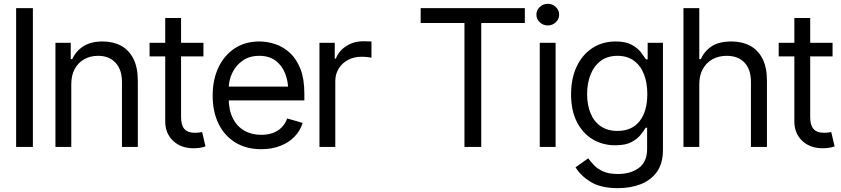

<svg xmlns="http://www.w3.org/2000/svg" viewBox="-20 -770 4409 1006"><path d="M152.3 -727.5V0H64.5V-727.5Z M353.5 -328.1V0H270.5V-545.9H350.6V-460H358.4Q377.4 -502 416.5 -527.3Q455.6 -552.7 517.6 -552.7Q572.8 -552.7 614.3 -530.3Q655.8 -507.8 679 -462.2Q702.1 -416.5 702.1 -346.7V0H619.1V-340.8Q619.1 -404.8 585.4 -441.2Q551.8 -477.5 493.7 -477.5Q453.6 -477.5 421.9 -460Q390.1 -442.4 371.8 -409.2Q353.5 -376 353.5 -328.1Z M1045.9 -545.9V-474.6H763.7V-545.9ZM845.7 -675.8H928.7V-156.2Q928.7 -113.8 946.3 -94Q963.9 -74.2 1002 -74.2Q1010.3 -74.2 1019.3 -75.2Q1028.3 -76.2 1039.1 -78.1L1056.6 -2.9Q1044.9 1.5 1028.1 4.2Q1011.2 6.8 994.1 6.8Q928.2 6.8 887 -32.2Q845.7 -71.3 845.7 -133.8Z M1349.1 11.7Q1270.5 11.7 1213.1 -23.4Q1155.8 -58.6 1125 -121.8Q1094.2 -185.1 1094.2 -268.6Q1094.2 -352.5 1124.5 -416.5Q1154.8 -480.5 1209.7 -516.6Q1264.6 -552.7 1338.4 -552.7Q1380.9 -552.7 1422.9 -538.6Q1464.8 -524.4 1499.3 -492.7Q1533.7 -460.9 1554.2 -408.7Q1574.7 -356.4 1574.7 -280.3V-244.1H1153.8V-316.4H1529.3L1490.7 -289.1Q1490.7 -343.8 1473.6 -386.2Q1456.5 -428.7 1422.6 -453.1Q1388.7 -477.5 1338.4 -477.5Q1288.1 -477.5 1252.2 -452.9Q1216.3 -428.2 1197.3 -388.7Q1178.2 -349.1 1178.2 -303.7V-255.9Q1178.2 -193.8 1199.7 -150.9Q1221.2 -107.9 1259.8 -85.7Q1298.3 -63.5 1349.1 -63.5Q1381.8 -63.5 1408.7 -73Q1435.5 -82.5 1455.1 -101.8Q1474.6 -121.1 1484.9 -149.4L1565.9 -126Q1553.2 -85 1523.2 -54Q1493.2 -22.9 1448.7 -5.6Q1404.3 11.7 1349.1 11.7Z M1653.8 0V-545.9H1733.9V-462.9H1739.7Q1754.9 -503.4 1794.2 -528.6Q1833.5 -553.7 1882.3 -553.7Q1891.6 -553.7 1905.3 -553.5Q1918.9 -553.2 1926.3 -552.7V-467.8Q1921.9 -468.8 1906.7 -470.7Q1891.6 -472.7 1874.5 -472.7Q1835 -472.7 1803.7 -456.1Q1772.5 -439.5 1754.6 -410.6Q1736.8 -381.8 1736.8 -344.7V0Z M2184.1 -649.4V-727.5H2730V-649.4H2501.5V0H2413.6V-649.4Z M2808.1 0V-545.9H2891.1V0ZM2850.1 -636.7Q2825.7 -636.7 2808.1 -653.3Q2790.5 -669.9 2790.5 -693.4Q2790.5 -716.8 2808.1 -733.4Q2825.7 -750 2850.1 -750Q2874.5 -750 2892.1 -733.4Q2909.7 -716.8 2909.7 -693.4Q2909.7 -669.9 2892.1 -653.3Q2874.5 -636.7 2850.1 -636.7Z M3218.3 215.8Q3127 215.8 3074 182.6Q3021 149.4 2995.6 106.4L3062 59.6Q3073.2 74.7 3090.8 94Q3108.4 113.3 3138.7 127.4Q3168.9 141.6 3218.3 141.6Q3284.2 141.6 3327.4 109.9Q3370.6 78.1 3370.6 9.8V-100.6H3362.8Q3354 -85.9 3337.2 -64.2Q3320.3 -42.5 3288.8 -25.6Q3257.3 -8.8 3203.6 -8.8Q3137.7 -8.8 3085.4 -40Q3033.2 -71.3 3002.7 -130.9Q2972.2 -190.4 2972.2 -275.4Q2972.2 -359.4 3001.7 -421.6Q3031.2 -483.9 3084 -518.3Q3136.7 -552.7 3205.6 -552.7Q3258.8 -552.7 3290.3 -535.2Q3321.8 -517.6 3338.6 -495.4Q3355.5 -473.1 3364.7 -459H3373.5V-545.9H3453.6V15.6Q3453.6 85.9 3422.1 130.1Q3390.6 174.3 3337.2 195.1Q3283.7 215.8 3218.3 215.8ZM3215.3 -84Q3291 -84 3331.3 -135.3Q3371.6 -186.5 3371.6 -277.3Q3371.6 -336.4 3354 -381.3Q3336.4 -426.3 3301.5 -451.9Q3266.6 -477.5 3215.3 -477.5Q3162.1 -477.5 3126.7 -450.4Q3091.3 -423.3 3073.7 -377.9Q3056.2 -332.5 3056.2 -277.3Q3056.2 -220.7 3074 -177Q3091.8 -133.3 3127.4 -108.6Q3163.1 -84 3215.3 -84Z M3644 -328.1V0H3561V-727.5H3644V-460H3651.9Q3670.9 -502.4 3709.2 -527.6Q3747.6 -552.7 3812 -552.7Q3867.7 -552.7 3909.7 -530.5Q3951.7 -508.3 3975.1 -462.6Q3998.5 -417 3998.5 -346.7V0H3914.6V-340.8Q3914.6 -406.2 3880.9 -441.9Q3847.2 -477.5 3787.6 -477.5Q3746.1 -477.5 3713.9 -460Q3681.6 -442.4 3662.8 -409.2Q3644 -376 3644 -328.1Z M4342.3 -545.9V-474.6H4060.1V-545.9ZM4142.1 -675.8H4225.1V-156.2Q4225.1 -113.8 4242.7 -94Q4260.3 -74.2 4298.3 -74.2Q4306.6 -74.2 4315.7 -75.2Q4324.7 -76.2 4335.4 -78.1L4353 -2.9Q4341.3 1.5 4324.5 4.2Q4307.6 6.8 4290.5 6.8Q4224.6 6.8 4183.3 -32.2Q4142.1 -71.3 4142.1 -133.8Z"/></svg>

Font: Inter Tight
Style: Regular
Weight: 400
Designer: Rasmus Andersson
Foundry: rsms
Version: Version 3.002